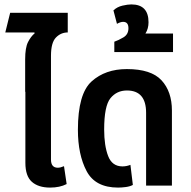

<svg xmlns="http://www.w3.org/2000/svg" viewBox="-20 -841 864 870"><path d="M94 -425H211V-588Q211 -648 233.5 -671Q256 -694 287 -694V-783H26L4 -694H136L137 -690Q120 -676 107 -650.5Q94 -625 94 -572ZM207 9Q251 9 282 -7L270 -88Q254 -81 242 -81Q211 -81 211 -118V-517H95V-103Q95 -43 124.5 -17Q154 9 207 9Z M515 9Q531 9 550 6.5Q569 4 582 -3L571 -94Q553 -87 535 -87Q488 -87 470 -134Q452 -181 452 -254Q452 -361 480.5 -396Q509 -431 555 -431Q642 -431 642 -330V0H759V-340Q759 -426 712 -477Q665 -528 555 -528Q457 -528 395 -472Q333 -416 333 -253Q333 -140 372.5 -65.5Q412 9 515 9Z M764 -689H639Q653 -711 653 -740Q653 -821 575 -821Q559 -821 535 -815.5Q511 -810 494 -794L510 -733Q526 -742 538 -742Q562 -742 562 -713Q562 -685 539 -671.5Q516 -658 498 -652V-605H764Z"/></svg>

Font: Noto Sans Thai UI Condensed Semi
Style: Regular
Weight: 600
Width: 3
Designer: Monotype Design Team
Foundry: Monotype Imaging Inc.
Version: Version 1.901